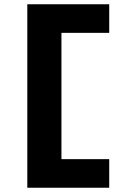

<svg xmlns="http://www.w3.org/2000/svg" viewBox="-20 -770 640 900"><path d="M492 110H108V-750H492V-616H268V-24H492Z"/></svg>

Font: Geist Mono ExtraBold
Style: Regular
Weight: 800
Monospace: yes
Designer: Basement.studio, Andrés Briganti, Mateo Zaragoza
Foundry: Basement.studio, Vercel, Andrés Briganti, Guido Ferreyra, Mateo Zaragoza
Version: Version 1.500; ttfautohint (v1.8.4.7-5d5b)